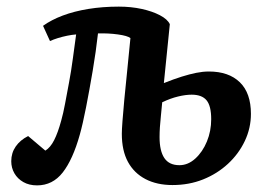

<svg xmlns="http://www.w3.org/2000/svg" viewBox="-20 -546 803 580"><path d="M110 -468Q135 -486 169.5 -499Q204 -512 247 -519Q290 -526 339 -526Q376 -526 408 -519Q440 -512 463 -500Q486 -488 493 -473L475 -295Q505 -307 529 -314.5Q553 -322 573 -326Q593 -330 611 -330Q671 -330 704.5 -297.5Q738 -265 738 -202Q738 -159 719.5 -120Q701 -81 668.5 -51Q636 -21 593.5 -4Q551 13 501 13Q454 13 419.5 -5Q385 -23 366.5 -57Q348 -91 348 -142Q348 -154 350 -180.5Q352 -207 355.5 -245Q359 -283 364 -330Q369 -377 374 -431Q365 -438 336 -442Q307 -446 276 -445Q270 -391 260 -332Q250 -273 240 -222Q230 -171 221 -139Q200 -64 169.5 -25Q139 14 92 14Q68 14 50.5 4Q33 -6 23.5 -22.5Q14 -39 14 -59Q14 -84 27.5 -103.5Q41 -123 65 -135L117 -91Q132 -100 143.5 -122.5Q155 -145 165 -182Q171 -203 176.5 -232.5Q182 -262 188.5 -296.5Q195 -331 200 -368.5Q205 -406 210 -442Q197 -441 182.5 -438Q168 -435 155 -431Q142 -427 131 -422ZM470 -237Q468 -214 466 -195.5Q464 -177 463 -161.5Q462 -146 462 -132Q462 -90 476.5 -68.5Q491 -47 522 -47Q548 -47 570 -67Q592 -87 605 -118.5Q618 -150 618 -186Q618 -226 604 -243Q590 -260 559 -260Q541 -260 518 -254.5Q495 -249 470 -237Z"/></svg>

Font: Literata 18pt SemiBold
Style: Italic
Weight: 600
Italic angle: -2°
Designer: Latin by Veronika Burian and Jose Scaglione. Greek by Irene Vlachou. Cyrillic by Vera Evstafieva
Foundry: TypeTogether
Version: Version 3.103;gftools[0.9.29]